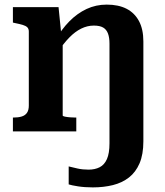

<svg xmlns="http://www.w3.org/2000/svg" viewBox="-20 -570 715 833"><path d="M36 0V-60H39Q59 -60 74 -64.5Q89 -69 97 -80.5Q105 -92 105 -112V-433Q105 -445 98.5 -451.5Q92 -458 78.5 -462Q65 -466 45 -470L36 -472V-539H234L246 -420L252 -416V-69Q252 -66 261.5 -64Q271 -62 284 -61Q297 -60 307 -60H311V0ZM455 52V-381Q455 -407 448.5 -424.5Q442 -442 427.5 -450.5Q413 -459 387 -459Q359 -459 332.5 -446Q306 -433 281 -407.5Q256 -382 230 -343L219 -394Q247 -443 281 -477.5Q315 -512 355.5 -531Q396 -550 443 -550Q494 -550 529 -532Q564 -514 583 -478.5Q602 -443 602 -390V43Q602 100 585.5 138.5Q569 177 539.5 200Q510 223 470 233Q430 243 383 243Q347 243 318.5 238.5Q290 234 278 230V152Q294 156 316 161Q338 166 364 166Q392 166 412.5 155.5Q433 145 444 120Q455 95 455 52Z"/></svg>

Font: Roboto Serif SemiBold
Style: Regular
Weight: 600
Designer: Greg Gazdowicz
Foundry: Commercial Type
Version: Version 1.008